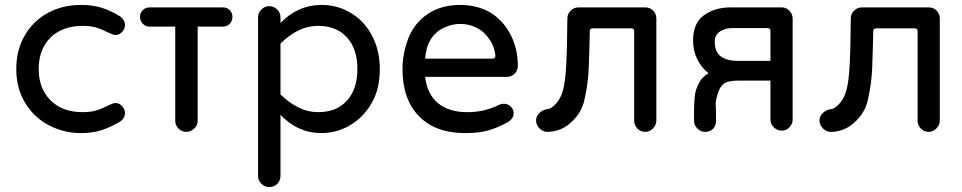

<svg xmlns="http://www.w3.org/2000/svg" viewBox="-20 -558 3905 779"><path d="M308 -18Q239 -18 178 -50Q117 -82 81.5 -141.5Q46 -201 46 -278Q46 -357 82 -417Q117 -475 176 -506.5Q235 -538 308 -538Q357 -538 394 -526Q431 -514 468 -491Q487 -477 487 -456Q487 -441 475.5 -428.5Q464 -416 449 -416Q440 -416 428 -422Q394 -439 371 -446Q348 -453 315 -453Q233 -453 185 -405.5Q137 -358 137 -278Q137 -199 185 -151Q233 -103 315 -103Q348 -103 371 -110Q394 -117 428 -134Q440 -140 449 -140Q464 -140 475.5 -127.5Q487 -115 487 -100Q487 -79 468 -65Q431 -43 394 -30.5Q357 -18 308 -18Z M736 -23Q717 -23 704 -36.5Q691 -50 691 -68V-450H587Q571 -450 559.5 -461.5Q548 -473 548 -489Q548 -506 559.5 -517Q571 -528 587 -528H884Q901 -528 912 -517Q923 -506 923 -489Q923 -473 912 -461.5Q901 -450 884 -450H782V-68Q782 -50 768 -36.5Q754 -23 736 -23Z M1072 201Q1054 201 1040.5 187.5Q1027 174 1027 156V-488Q1027 -506 1040.5 -519.5Q1054 -533 1072 -533Q1091 -533 1104.5 -519.5Q1118 -506 1118 -488V-465Q1189 -538 1284 -538Q1348 -538 1399 -508Q1455 -477 1488 -416Q1521 -355 1521 -278Q1521 -238 1513 -203.5Q1505 -169 1488 -140Q1455 -82 1400.5 -50Q1346 -18 1284 -18Q1189 -18 1118 -92V156Q1118 175 1105 188Q1092 201 1072 201ZM1271 -103Q1345 -103 1387.5 -149.5Q1430 -196 1430 -278Q1430 -360 1387.5 -406.5Q1345 -453 1271 -453Q1228 -453 1189 -433.5Q1150 -414 1118 -381V-175Q1150 -143 1189 -123Q1228 -103 1271 -103Z M1867 -18Q1747 -18 1680 -86.5Q1613 -155 1613 -278Q1613 -311 1619.5 -343Q1626 -375 1638 -406Q1664 -468 1718 -503Q1772 -538 1847 -538Q1919 -538 1973 -505Q2024 -472 2052.5 -415.5Q2081 -359 2081 -291Q2081 -272 2068 -259Q2055 -246 2035 -246H1705Q1713 -176 1757 -139.5Q1801 -103 1875 -103Q1913 -103 1944 -110.5Q1975 -118 2006 -133Q2013 -137 2024 -137Q2040 -137 2052 -126Q2064 -115 2064 -98Q2064 -76 2038 -61Q1997 -39 1960 -28.5Q1923 -18 1867 -18ZM1705 -320H1978Q1991 -320 1990 -333Q1985 -373 1966 -398Q1945 -430 1913.5 -445.5Q1882 -461 1847 -461Q1815 -461 1782 -446Q1711 -412 1705 -320Z M2200 -23Q2183 -23 2169 -37Q2155 -51 2155 -70Q2155 -87 2169 -100Q2183 -113 2200 -115Q2218 -116 2240 -142Q2254 -160 2261.5 -183.5Q2269 -207 2272 -233Q2276 -262 2277.5 -297Q2279 -332 2280 -360L2282 -483Q2282 -502 2295.5 -515Q2309 -528 2327 -528H2599Q2617 -528 2630 -515Q2643 -502 2643 -483V-68Q2643 -51 2629.5 -37Q2616 -23 2598 -23Q2579 -23 2566 -36.5Q2553 -50 2553 -68V-431Q2553 -443 2541 -443H2385Q2373 -443 2373 -431L2371 -351Q2370 -307 2368.5 -277.5Q2367 -248 2363.5 -221Q2360 -194 2352 -157Q2346 -124 2327.5 -96.5Q2309 -69 2282 -49Q2245 -23 2200 -23Z M2841 -23Q2823 -23 2809.5 -36.5Q2796 -50 2796 -68V-107Q2796 -139 2799 -167.5Q2802 -196 2816 -221Q2823 -235 2833 -244.5Q2843 -254 2855 -261Q2826 -283 2809 -317.5Q2792 -352 2792 -394Q2792 -464 2836 -496Q2880 -528 2944 -528H3152Q3170 -528 3183 -514.5Q3196 -501 3196 -482V-73Q3196 -55 3183 -41.5Q3170 -28 3152 -28Q3133 -28 3119.5 -41.5Q3106 -55 3106 -73V-231H2976Q2932 -231 2915.5 -217.5Q2899 -204 2891 -174Q2887 -161 2885 -149.5Q2883 -138 2884 -129Q2885 -119 2885 -108.5Q2885 -98 2885 -89V-66Q2885 -48 2873 -35.5Q2861 -23 2841 -23ZM2971 -311H3106V-432Q3106 -444 3094 -444H2950Q2922 -444 2901 -430Q2880 -416 2880 -390Q2880 -347 2905 -329Q2930 -311 2971 -311Z M3350 -23Q3333 -23 3319 -37Q3305 -51 3305 -70Q3305 -87 3319 -100Q3333 -113 3350 -115Q3368 -116 3390 -142Q3404 -160 3411.5 -183.5Q3419 -207 3422 -233Q3426 -262 3427.5 -297Q3429 -332 3430 -360L3432 -483Q3432 -502 3445.5 -515Q3459 -528 3477 -528H3749Q3767 -528 3780 -515Q3793 -502 3793 -483V-68Q3793 -51 3779.5 -37Q3766 -23 3748 -23Q3729 -23 3716 -36.5Q3703 -50 3703 -68V-431Q3703 -443 3691 -443H3535Q3523 -443 3523 -431L3521 -351Q3520 -307 3518.5 -277.5Q3517 -248 3513.5 -221Q3510 -194 3502 -157Q3496 -124 3477.5 -96.5Q3459 -69 3432 -49Q3395 -23 3350 -23Z"/></svg>

Font: Huninn
Style: Regular
Weight: 400
Designer: justfont
Foundry: justfont
Version: Version 1.003